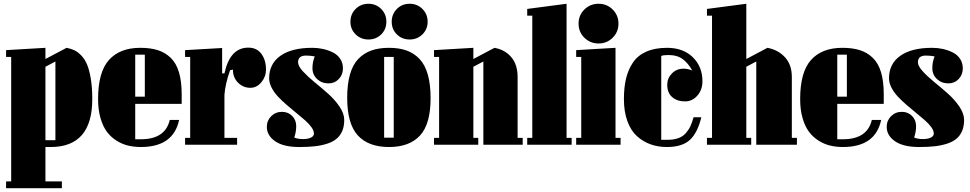

<svg xmlns="http://www.w3.org/2000/svg" viewBox="-20 -765 5126 1015"><path d="M39.1 -463.9H12.2V-500L220.2 -512.2V-453.1L332 -512.2Q355.5 -507.8 373.8 -499Q392.1 -490.2 410.4 -470.9Q428.7 -451.7 440.7 -422.9Q452.6 -394 460.2 -347.9Q467.8 -301.8 467.8 -241.2Q467.8 12.2 248 12.2H220.2V193.8H307.1V230H12.2V193.8H39.1ZM272.9 -439.9 220.2 -412.1V-23.9H272.9Z M940.4 -215.8H694.8V-28.8H724.6Q853.5 -28.8 877.4 -130.9H926.8Q896.5 12.2 724.6 12.2Q689 12.2 657.2 4.6Q625.5 -2.9 595.9 -21.5Q566.4 -40 545.2 -68.4Q523.9 -96.7 511.2 -140.9Q498.5 -185.1 498.5 -241.2Q498.5 -384.3 556.2 -448.2Q613.8 -512.2 721.7 -512.2Q775.4 -512.2 814.5 -499.8Q853.5 -487.3 882.6 -459.2Q911.6 -431.2 926 -383.3Q940.4 -335.4 940.4 -267.1ZM694.8 -476.1V-253.9H745.6V-476.1Z M985.4 -463.9H958.5V-500L1154.3 -511.2V-377H1166.5Q1195.8 -513.2 1292.5 -513.2Q1337.9 -513.2 1362.1 -480Q1386.2 -446.8 1386.2 -397Q1386.2 -359.9 1361.8 -330.3Q1337.4 -300.8 1303.2 -300.8Q1266.1 -300.8 1238.8 -327.6Q1211.4 -354.5 1211.4 -397L1196.3 -394Q1170.4 -319.8 1166.5 -263.2V-36.1H1233.4V0H958.5V-36.1H985.4Z M1562 12.2Q1478.5 12.2 1434.6 -18.3Q1390.6 -48.8 1390.6 -94.2Q1390.6 -127.9 1413.8 -150.9Q1437 -173.8 1470.7 -173.8Q1502.9 -173.8 1524.4 -152.1Q1545.9 -130.4 1545.9 -98.1Q1545.9 -67.9 1535.6 -38.1Q1554.2 -29.8 1582 -29.8Q1607.9 -29.8 1623.8 -37.6Q1639.6 -45.4 1639.6 -59.1Q1639.6 -74.2 1626.7 -92.3Q1613.8 -110.4 1592.8 -128.9Q1571.8 -147.5 1546.6 -167.7Q1521.5 -188 1496.1 -210Q1470.7 -231.9 1449.7 -254.2Q1428.7 -276.4 1415.8 -301.8Q1402.8 -327.1 1402.8 -351.1Q1402.8 -427.7 1462.4 -470Q1522 -512.2 1630.9 -512.2Q1659.7 -512.2 1686.8 -506.3Q1713.9 -500.5 1738.5 -488.5Q1763.2 -476.6 1778.1 -454.6Q1793 -432.6 1793 -403.8Q1793 -370.1 1771 -347.2Q1749 -324.2 1716.8 -324.2Q1680.7 -324.2 1656.2 -347.2Q1631.8 -370.1 1631.8 -404.8Q1631.8 -438.5 1644 -466.8Q1621.1 -471.2 1597.7 -471.2Q1555.7 -471.2 1555.7 -436Q1555.7 -416 1580.8 -388.4Q1606 -360.8 1641.8 -331.5Q1677.7 -302.2 1713.6 -270.5Q1749.5 -238.8 1774.7 -201.7Q1799.8 -164.6 1799.8 -130.9Q1799.8 -96.2 1788.6 -71Q1777.3 -45.9 1757.6 -30Q1737.8 -14.2 1707 -4.6Q1676.3 4.9 1641.8 8.5Q1607.4 12.2 1562 12.2Z M2036.6 12.2Q1927.7 12.2 1871.6 -49.1Q1815.4 -110.4 1815.4 -248Q1815.4 -319.8 1830.1 -371.3Q1844.7 -422.9 1874 -453.4Q1903.3 -483.9 1943.1 -498Q1982.9 -512.2 2036.6 -512.2Q2089.8 -512.2 2129.4 -498Q2168.9 -483.9 2198 -453.1Q2227.1 -422.4 2241.7 -370.4Q2256.3 -318.4 2256.3 -245.1Q2256.3 -109.4 2200.4 -48.6Q2144.5 12.2 2036.6 12.2ZM2010.7 -37.1H2061.5V-463.9H2010.7ZM1832.5 -649.9Q1832.5 -690.4 1860.1 -717.8Q1887.7 -745.1 1927.7 -745.1Q1967.8 -745.1 1995.1 -717.8Q2022.5 -690.4 2022.5 -649.9Q2022.5 -609.9 1995.1 -583Q1967.8 -556.2 1927.7 -556.2Q1887.7 -556.2 1860.1 -583.3Q1832.5 -610.4 1832.5 -649.9ZM2050.8 -649.9Q2050.8 -690.4 2078.1 -717.8Q2105.5 -745.1 2145.5 -745.1Q2185.5 -745.1 2213.1 -717.8Q2240.7 -690.4 2240.7 -649.9Q2240.7 -610.4 2213.1 -583.3Q2185.5 -556.2 2145.5 -556.2Q2105.5 -556.2 2078.1 -583Q2050.8 -609.9 2050.8 -649.9Z M2274.4 0V-36.1H2301.3V-463.9H2274.4V-500L2482.4 -512.2V-453.1L2594.2 -512.2Q2649.9 -502 2683.1 -462.6Q2716.3 -423.3 2716.3 -357.9V-36.1H2743.2V0H2535.2V-439.9L2482.4 -412.1V-36.1H2508.3V0Z M2793.9 -682.1H2767.1V-717.8L2975.1 -745.1V-36.1H3002V0H2767.1V-36.1H2793.9Z M3052.7 -463.9H3025.9V-500L3233.9 -512.2V-36.1H3260.7V0H3025.9V-36.1H3052.7ZM3144.5 -745.1Q3188.5 -745.1 3219 -714.6Q3249.5 -684.1 3249.5 -640.1Q3249.5 -596.2 3219 -565.7Q3188.5 -535.2 3144.5 -535.2Q3100.1 -535.2 3069.3 -565.4Q3038.6 -595.7 3038.6 -640.1Q3038.6 -684.6 3069.3 -714.8Q3100.1 -745.1 3144.5 -745.1Z M3505.4 12.2Q3460 12.2 3420.7 -1.5Q3381.3 -15.1 3348.6 -43.9Q3315.9 -72.8 3297.1 -123.3Q3278.3 -173.8 3278.3 -241.2Q3278.3 -302.7 3289.6 -349.9Q3300.8 -397 3326.2 -434.6Q3351.6 -472.2 3397 -492.2Q3442.4 -512.2 3506.3 -512.2Q3591.8 -512.2 3642.6 -462.4Q3693.4 -412.6 3693.4 -335Q3693.4 -290 3666.5 -259.5Q3639.6 -229 3601.6 -229Q3559.6 -229 3533.4 -251.7Q3507.3 -274.4 3507.3 -316.9Q3507.3 -351.6 3532 -376.7Q3556.6 -401.9 3593.3 -401.9Q3616.7 -401.9 3639.6 -392.1Q3618.7 -430.2 3589.6 -452.1Q3560.5 -474.1 3513.7 -474.1Q3486.8 -474.1 3475.6 -469.2V-25.9H3508.3Q3542 -25.9 3566.2 -34.7Q3590.3 -43.5 3605.7 -61.3Q3621.1 -79.1 3629.9 -98.1Q3638.7 -117.2 3646.5 -145H3687.5Q3668 -63.5 3627.2 -25.6Q3586.4 12.2 3505.4 12.2Z M3717.3 0V-36.1H3744.1V-682.1H3717.3V-717.8L3925.3 -745.1V-453.1L4037.1 -512.2Q4093.8 -501.5 4129.9 -462.2Q4166 -422.9 4166 -357.9V-36.1H4192.9V0H3978V-439.9L3925.3 -412.1V-36.1H3951.2V0Z M4651.9 -215.8H4406.2V-28.8H4436Q4564.9 -28.8 4588.9 -130.9H4638.2Q4607.9 12.2 4436 12.2Q4400.4 12.2 4368.7 4.6Q4336.9 -2.9 4307.4 -21.5Q4277.8 -40 4256.6 -68.4Q4235.4 -96.7 4222.7 -140.9Q4210 -185.1 4210 -241.2Q4210 -384.3 4267.6 -448.2Q4325.2 -512.2 4433.1 -512.2Q4486.8 -512.2 4525.9 -499.8Q4564.9 -487.3 4594 -459.2Q4623 -431.2 4637.5 -383.3Q4651.9 -335.4 4651.9 -267.1ZM4406.2 -476.1V-253.9H4457V-476.1Z M4838.9 12.2Q4755.4 12.2 4711.4 -18.3Q4667.5 -48.8 4667.5 -94.2Q4667.5 -127.9 4690.7 -150.9Q4713.9 -173.8 4747.6 -173.8Q4779.8 -173.8 4801.3 -152.1Q4822.8 -130.4 4822.8 -98.1Q4822.8 -67.9 4812.5 -38.1Q4831.1 -29.8 4858.9 -29.8Q4884.8 -29.8 4900.6 -37.6Q4916.5 -45.4 4916.5 -59.1Q4916.5 -74.2 4903.6 -92.3Q4890.6 -110.4 4869.6 -128.9Q4848.6 -147.5 4823.5 -167.7Q4798.3 -188 4772.9 -210Q4747.6 -231.9 4726.6 -254.2Q4705.6 -276.4 4692.6 -301.8Q4679.7 -327.1 4679.7 -351.1Q4679.7 -427.7 4739.3 -470Q4798.8 -512.2 4907.7 -512.2Q4936.5 -512.2 4963.6 -506.3Q4990.7 -500.5 5015.4 -488.5Q5040 -476.6 5054.9 -454.6Q5069.8 -432.6 5069.8 -403.8Q5069.8 -370.1 5047.9 -347.2Q5025.9 -324.2 4993.7 -324.2Q4957.5 -324.2 4933.1 -347.2Q4908.7 -370.1 4908.7 -404.8Q4908.7 -438.5 4920.9 -466.8Q4897.9 -471.2 4874.5 -471.2Q4832.5 -471.2 4832.5 -436Q4832.5 -416 4857.7 -388.4Q4882.8 -360.8 4918.7 -331.5Q4954.6 -302.2 4990.5 -270.5Q5026.4 -238.8 5051.5 -201.7Q5076.7 -164.6 5076.7 -130.9Q5076.7 -96.2 5065.4 -71Q5054.2 -45.9 5034.4 -30Q5014.6 -14.2 4983.9 -4.6Q4953.1 4.9 4918.7 8.5Q4884.3 12.2 4838.9 12.2Z"/></svg>

Font: Lletraferida
Style: Heavy
Weight: 900
Designer: Josep Patau Bellart
Foundry: Josep Patau Bellart
Version: Version 1.000